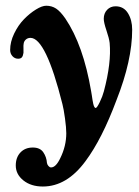

<svg xmlns="http://www.w3.org/2000/svg" viewBox="-20 -476 495 683"><path d="M36.1 112.8Q36.1 84 52.7 66.4Q69.3 48.8 96.7 48.8Q122.6 48.8 134 65.7Q145.5 82.5 147 103.5Q147.9 109.4 152.3 114.5Q156.7 119.6 161.6 119.6Q178.7 119.6 194.3 86.9Q215.8 43.5 215.8 -2Q215.8 -21 211.2 -54.9Q206.5 -88.9 202.1 -105.5Q143.1 -341.3 88.4 -341.3Q78.6 -341.3 71.8 -335.2Q64.9 -329.1 64 -319.3Q63 -314.9 63.5 -303.5Q64 -292 63.5 -288.1Q62 -277.3 57.9 -272.2Q53.7 -267.1 44.4 -267.1Q32.7 -267.1 24.4 -276.1Q16.1 -285.2 16.1 -298.3Q16.1 -327.1 30.5 -356.9Q44.9 -386.7 65.4 -407.7Q85.9 -428.7 107.7 -442.1Q129.4 -455.6 144.5 -455.6Q164.1 -455.6 179.4 -445.6Q194.8 -435.5 212.4 -410.2Q276.4 -315.4 304.2 -151.4Q305.2 -147 306.6 -137Q308.1 -127 309.1 -120.4Q310.1 -113.8 311.8 -106.4Q313.5 -99.1 315.7 -95.5Q317.9 -91.8 320.3 -91.8Q324.7 -91.8 334.7 -112.3Q344.7 -132.8 349.6 -151.4Q376.5 -252.4 370.1 -323.2Q368.2 -339.8 358.6 -367.9Q349.1 -396 349.1 -409.2Q349.1 -428.7 361.1 -441.2Q373 -453.6 391.1 -453.6Q419.9 -453.6 435.1 -429.2Q450.2 -404.8 450.2 -370.6Q450.2 -261.2 394.5 -120.1Q342.8 18.6 284.2 97.2Q217.8 187.5 132.3 187.5Q90.3 187.5 63.2 165.8Q36.1 144 36.1 112.8Z"/></svg>

Font: Cooper* SemiBold
Style: Italic
Weight: 600
Italic angle: -7°
Designer: Owen Earl
Foundry: indestructible type*
Version: Version 0.001